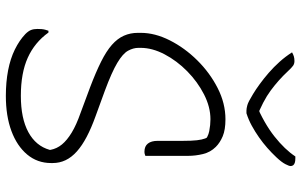

<svg xmlns="http://www.w3.org/2000/svg" viewBox="-202 -790 1005 640"><g transform="rotate(90 300.0 -470.5)"><path d="M378 -720Q413 -720 434.5 -711Q456 -702 470 -688Q488 -670 494 -645Q500 -620 500 -596Q500 -572 500 -548.5Q500 -525 500 -501Q500 -477 500 -453Q497 -452 494 -451Q491 -450 486 -450Q468 -450 459 -461.5Q450 -473 450 -494Q450 -547 450 -577.5Q450 -608 448 -625Q446 -642 442 -652.5Q438 -663 429 -676L452 -648Q438 -662 417.5 -666Q397 -670 378 -670Q337 -670 295 -648.5Q253 -627 218 -592.5Q183 -558 161.5 -517Q140 -476 140 -437V-430Q140 -413 149.5 -395.5Q159 -378 190 -359.5Q221 -341 283 -318L368 -287Q407 -273 436.5 -257.5Q466 -242 485.5 -224.5Q505 -207 514.5 -187Q524 -167 524 -144V-139Q524 -93 495.5 -59Q467 -25 417 -6.5Q367 12 300 12Q254 12 215 4.5Q176 -3 145.5 -18Q115 -33 94 -53Q84 -63 80.5 -72Q77 -81 77 -93Q77 -101 77.5 -107Q78 -113 79.5 -119Q81 -125 83 -130H89Q122 -84 173 -61Q224 -38 300 -38Q375 -38 421 -63Q467 -88 480 -134V-137Q476 -158 462 -175Q448 -192 422.5 -207.5Q397 -223 357 -237L271 -269Q221 -288 186 -305.5Q151 -323 130 -341.5Q109 -360 99.5 -381.5Q90 -403 90 -428V-438Q90 -485 115 -534.5Q140 -584 181.5 -626Q223 -668 274 -694Q325 -720 378 -720ZM358 -790Q356 -790 354.5 -790Q353 -790 351.5 -790Q350 -790 349 -790Q342 -790 331 -793Q320 -796 294 -812Q279 -821 260.5 -834.5Q242 -848 223 -864.5Q204 -881 186.5 -900.5Q169 -920 155 -942Q162 -946 168.5 -948Q175 -950 184 -950Q193 -950 199.5 -945.5Q206 -941 219 -927Q247 -897 282 -871Q317 -845 376 -822L318 -833Q334 -833 350.5 -833Q367 -833 384 -833L326 -821Q392 -849 435.5 -883.5Q479 -918 502 -953H508Q518 -953 523.5 -951Q529 -949 531.5 -945.5Q534 -942 534 -937Q534 -932 527.5 -919.5Q521 -907 505 -890Q490 -874 473.5 -859.5Q457 -845 438.5 -832Q420 -819 400 -808Q380 -797 358 -790Z"/></g></svg>

Font: Recursive Monospace Casual Light
Style: Regular
Weight: 300
Version: Version 1.047